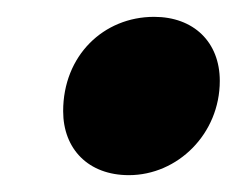

<svg xmlns="http://www.w3.org/2000/svg" viewBox="-20 -422 281 228"><path d="M133 -214C191 -214 241 -263 241 -326C241 -372 210 -402 163 -402C103 -402 55 -356 55 -290C55 -245 85 -214 133 -214Z"/></svg>

Font: Arthouse Owned Black
Style: Italic
Weight: 900
Italic angle: -10°
Designer: Jeremy Tribby
Foundry: Tribby Type
Version: Version 1.000;PS 001.000;hotconv 1.0.88;makeotf.lib2.5.64775